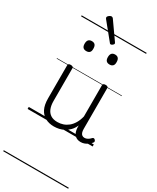

<svg xmlns="http://www.w3.org/2000/svg" viewBox="-352 -1141 1350 1652"><g transform="rotate(30 323.0 -315.5)"><path d="M270 18Q222 18 185 -1.5Q148 -21 127.5 -61.5Q107 -102 107 -166V-496Q107 -505 113 -509.5Q119 -514 132 -514Q146 -514 152.5 -509.5Q159 -505 159 -496V-171Q159 -127 171.5 -95.5Q184 -64 210 -47Q236 -30 277 -30Q306 -30 333 -39Q360 -48 383 -66.5Q406 -85 424 -115Q442 -145 452 -186V-496Q452 -506 458.5 -510.5Q465 -515 479 -515Q492 -515 498 -510.5Q504 -506 504 -496V-93Q504 -73 508.5 -58.5Q513 -44 523 -36.5Q533 -29 547 -29Q557 -29 567 -32.5Q577 -36 587 -43Q597 -50 607 -61Q613 -67 620 -66.5Q627 -66 633 -59Q638 -54 639.5 -47Q641 -40 636 -34Q625 -19 609 -7Q593 5 575 12Q557 19 537 19Q517 19 502 13Q487 7 476 -5Q465 -17 459 -35Q453 -53 452 -76V-97Q437 -63 415.5 -41Q394 -19 370 -6Q346 7 320.5 12.5Q295 18 270 18ZM188 -683Q166 -683 155 -695Q144 -707 144 -732Q144 -757 155 -769.5Q166 -782 188 -782Q210 -782 220.5 -769.5Q231 -757 231 -732Q232 -707 221 -695Q210 -683 188 -683ZM419 -683Q397 -683 386 -695Q375 -707 375 -732Q375 -757 386 -769.5Q397 -782 419 -782Q440 -782 451 -769.5Q462 -757 462 -732Q463 -707 451.5 -695Q440 -683 419 -683ZM342 -838Q339 -838 335.5 -839.5Q332 -841 329 -846L198 -1007Q195 -1012 193.5 -1014.5Q192 -1017 192 -1022Q192 -1028 198.5 -1035Q205 -1042 213.5 -1046.5Q222 -1051 228 -1051Q238 -1051 245 -1042L364 -873Q367 -869 368 -866Q369 -863 369 -861Q369 -854 359 -846Q349 -838 342 -838ZM0 410H646V420H0ZM0 -20H646V0H0ZM0 -505H646V-500H0ZM0 -930H646V-920H0Z"/></g></svg>

Font: Playwrite DE Grund Guides
Style: Regular
Weight: 400
Designer: Veronika Burian, José Scaglione
Foundry: TypeTogether
Version: Version 1.003